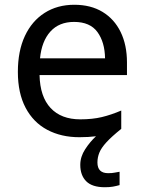

<svg xmlns="http://www.w3.org/2000/svg" viewBox="-20 -566 604 806"><path d="M389 116Q389 161 434 161Q451 161 462.5 158.5Q474 156 482 155V211Q468 215 454 217.5Q440 220 420 220Q367 220 342 195Q317 170 317 126Q317 92 337.5 60.5Q358 29 383 6Q352 10 313 10Q237 10 178.5 -21Q120 -52 87.5 -113.5Q55 -175 55 -264Q55 -352 84.5 -415Q114 -478 167.5 -512Q221 -546 292 -546Q361 -546 410.5 -516Q460 -486 486.5 -431.5Q513 -377 513 -304V-251H146Q148 -160 192.5 -112.5Q237 -65 317 -65Q368 -65 407.5 -74.5Q447 -84 489 -102V-25Q449 7 427 31Q405 55 397 75Q389 95 389 116ZM291 -474Q228 -474 191.5 -433.5Q155 -393 148 -321H421Q420 -389 389 -431.5Q358 -474 291 -474Z"/></svg>

Font: Noto Sans Tifinagh Ahaggar
Style: Regular
Weight: 400
Designer: JamraPatel
Foundry: JamraPatel LLC
Version: Version 2.006; ttfautohint (v1.8.4.7-5d5b)